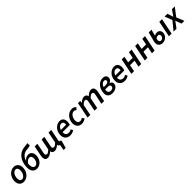

<svg xmlns="http://www.w3.org/2000/svg" viewBox="668 -3046 5552 5552"><g transform="rotate(-45 3444.0 -270.0)"><path d="M218 12C353 12 489 -115 489 -303C489 -426 416 -504 305 -504C170 -504 34 -376 34 -188C34 -66 107 12 218 12ZM230 -77C174 -77 145 -119 145 -192C145 -317 216 -414 293 -414C348 -414 378 -372 378 -300C378 -175 307 -77 230 -77Z M672 -229C672 -247 673 -264 674 -280C727 -351 778 -375 820 -375C867 -375 899 -340 899 -265C899 -161 839 -77 767 -77C719 -77 672 -110 672 -229ZM754 12C901 12 1010 -121 1010 -278C1010 -393 949 -460 855 -460C798 -460 744 -437 688 -372C709 -451 749 -512 810 -549C849 -572 886 -584 957 -589C1007 -592 1052 -600 1080 -616L1075 -712C1043 -700 1010 -697 952 -692C862 -684 805 -661 754 -626C631 -543 569 -376 569 -215C569 -61 649 12 754 12Z M1677 172H1762L1814 -16L1825 -81C1778 -81 1762 -90 1762 -118C1762 -124 1763 -129 1764 -135L1835 -492H1725L1659 -157C1610 -106 1569 -82 1543 -82C1505 -82 1485 -103 1485 -144C1485 -159 1488 -173 1493 -196L1553 -492H1443L1376 -157C1327 -106 1286 -82 1261 -82C1221 -82 1202 -103 1202 -144C1202 -159 1205 -173 1210 -196L1269 -492H1159L1097 -182C1092 -156 1089 -135 1089 -113C1089 -34 1124 12 1205 12C1258 12 1317 -24 1375 -79C1385 -26 1413 12 1488 12C1542 12 1602 -27 1649 -71H1653C1652 -66 1652 -64 1652 -61C1653 -29 1679 -7 1707 -3Z M2119 12C2183 12 2239 -10 2279 -42L2241 -108C2215 -88 2177 -74 2141 -74C2069 -74 2011 -116 2021 -214H2318C2326 -230 2339 -278 2339 -322C2339 -424 2297 -504 2182 -504C2053 -504 1914 -380 1914 -196C1914 -65 1995 12 2119 12ZM2031 -294C2053 -372 2111 -418 2169 -418C2228 -418 2248 -376 2248 -329C2248 -316 2246 -305 2243 -294Z M2590 12C2663 12 2716 -18 2752 -46L2705 -114C2682 -95 2649 -77 2613 -77C2548 -77 2515 -119 2515 -192C2515 -313 2591 -414 2678 -414C2712 -414 2733 -403 2754 -379L2815 -443C2791 -475 2746 -504 2685 -504C2532 -504 2403 -364 2403 -188C2403 -61 2482 12 2590 12Z M2831 0H2941L3006 -334C3055 -386 3096 -409 3122 -409C3161 -409 3180 -389 3180 -348C3180 -333 3177 -319 3172 -296L3113 0H3223L3290 -334C3339 -386 3380 -409 3405 -409C3444 -409 3464 -389 3464 -348C3464 -333 3461 -319 3456 -296L3396 0H3506L3568 -310C3574 -336 3576 -356 3576 -379C3576 -458 3542 -504 3461 -504C3407 -504 3349 -468 3291 -413C3280 -466 3252 -504 3177 -504C3124 -504 3067 -467 3018 -422H3014L3019 -492H2929Z M3842 12C3969 12 4067 -58 4067 -158C4067 -207 4036 -245 3984 -254V-258C4044 -277 4083 -328 4083 -389C4083 -460 4029 -503 3942 -503C3796 -503 3658 -372 3658 -150C3658 -52 3726 12 3842 12ZM3859 -72C3803 -72 3760 -102 3760 -159C3760 -179 3761 -198 3763 -216H3870C3932 -216 3964 -197 3964 -154C3964 -108 3921 -72 3859 -72ZM3914 -418C3956 -418 3976 -399 3976 -363C3976 -326 3942 -294 3870 -294H3781C3808 -373 3860 -418 3914 -418Z M4347 12C4411 12 4467 -10 4507 -42L4469 -108C4443 -88 4405 -74 4369 -74C4297 -74 4239 -116 4249 -214H4546C4554 -230 4567 -278 4567 -322C4567 -424 4525 -504 4410 -504C4281 -504 4142 -380 4142 -196C4142 -65 4223 12 4347 12ZM4259 -294C4281 -372 4339 -418 4397 -418C4456 -418 4476 -376 4476 -329C4476 -316 4474 -305 4471 -294Z M4620 0H4730L4770 -204H4954L4913 0H5023L5122 -492H5012L4974 -300H4790L4828 -492H4718Z M5168 0H5278L5318 -204H5502L5461 0H5571L5670 -492H5560L5522 -300H5338L5376 -492H5266Z M5896 12C6011 12 6112 -81 6112 -197C6112 -272 6066 -325 5984 -325C5949 -325 5921 -319 5883 -298L5934 -492H5823L5748 -212C5744 -196 5738 -163 5738 -132C5738 -45 5800 12 5896 12ZM5915 -72C5875 -72 5847 -95 5847 -144C5847 -164 5851 -185 5861 -213C5898 -235 5920 -242 5946 -242C5987 -242 6010 -217 6010 -176C6010 -118 5962 -72 5915 -72ZM6156 0H6266L6365 -492H6255Z M6346 0H6465L6540 -99C6562 -130 6583 -158 6602 -187H6606C6617 -158 6627 -127 6637 -99L6674 0H6787L6692 -237L6888 -492H6771L6705 -395C6687 -367 6667 -340 6648 -313H6644C6635 -341 6627 -367 6618 -395L6583 -492H6471L6560 -262Z"/></g></svg>

Font: Source Sans Pro Semibold
Style: Italic
Weight: 600
Italic angle: -11°
Designer: Paul D. Hunt
Foundry: Adobe Systems Incorporated
Version: Version 3.006;hotconv 1.0.111;makeotfexe 2.5.65597